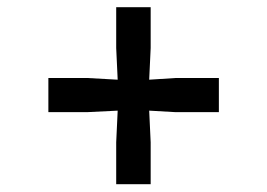

<svg xmlns="http://www.w3.org/2000/svg" viewBox="-20 -634 721 518"><path d="M293.5 -137V-250L297.5 -335.5L216.5 -331.5H110.5V-423.5H216.5L297.5 -419L293.5 -504.5V-614.5H386.5V-504.5L382.5 -419L452.5 -423.5H570.5V-331.5H452.5L382.5 -335.5L386.5 -250V-137Z"/></svg>

Font: Merriweather Sans
Style: Regular
Weight: 400
Designer: Eben Sorkin
Foundry: Eben Sorkin
Version: Version 1.008; ttfautohint (v1.7.19-72a1) -l 8 -r 50 -G 200 